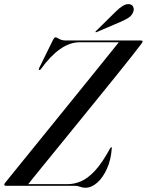

<svg xmlns="http://www.w3.org/2000/svg" viewBox="-34 -895 706 925"><path d="M325.5 0H-6Q-13.5 0 -13.5 -6Q-13 -10 -8 -16Q2 -28.5 33.5 -67.2Q65 -106 110.5 -162.2Q156 -218.5 208.8 -283.5Q261.5 -348.5 314.5 -414Q367.5 -479.5 414 -537Q460.5 -594.5 493.5 -635.5Q526.5 -676.5 538.5 -691.5H350Q303 -691.5 256.2 -659Q209.5 -626.5 164 -563.5Q158.5 -555.5 154 -558.5Q151 -561 155.5 -569L222 -704Q228 -715 233 -715Q239.5 -715 251.2 -707.5Q263 -700 284 -700H644.5Q653 -700 653 -695Q652.5 -692 651.2 -690Q650 -688 647.5 -684.5Q633.5 -665.5 600.5 -623.8Q567.5 -582 522 -525.5Q476.5 -469 425 -405.8Q373.5 -342.5 322.2 -279.2Q271 -216 225.8 -160.8Q180.5 -105.5 148 -65.2Q115.5 -25 102 -8H294.5Q324.5 -8 356.8 -21.8Q389 -35.5 423.5 -72.5Q458 -109.5 496 -179.5Q500 -186 502 -186Q505 -186 504.5 -180Q500.5 -124.5 481.2 -82Q462 -39.5 434.5 -15Q407 9.5 377.5 9.5Q364 9.5 352 4.8Q340 0 325.5 0ZM522.5 -838Q541 -856.5 556.8 -866.2Q572.5 -876 586.5 -875Q602 -874 607.2 -863Q612.5 -852 609 -841Q603 -821 585.5 -809.8Q568 -798.5 547.5 -790L432 -740.5Q427 -738.5 426 -740.5Q425.5 -743 429 -746Z"/></svg>

Font: Fraunces 144pt
Style: Italic
Weight: 400
Italic angle: -16°
Version: Version 1.000;[b76b70a41]